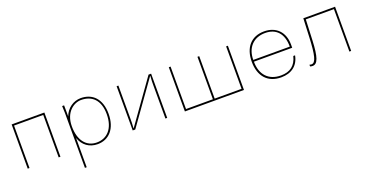

<svg xmlns="http://www.w3.org/2000/svg" viewBox="-31 -1176 3919 2040"><g transform="rotate(-20 1928.5 -156.0)"><path d="M120 0V-480H450V0H470V-500H100V0Z M694 -262C694 -422 800 -492 881 -492C1004 -492 1087 -417 1087 -257C1087 -95 1002 -10 887 -10C768 -10 694 -104 694 -262ZM694 -131C724 -42 796 10 889 10C1015 10 1107 -84 1107 -255C1107 -425 1015 -512 884 -512C801 -512 725 -459 694 -375V-421C694 -437 693 -487 693 -500H671C673 -474 674 -447 674 -421V200H694Z M1287 0H1316L1658 -480H1661C1657 -433 1657 -407 1657 -360V0H1677V-500H1648L1306 -20H1303C1307 -67 1307 -93 1307 -140V-500H1287Z M1877 0H2545V-500H2525V-20H2221V-500H2201V-20H1897V-500H1877Z M2725 -252C2725 -89 2813 10 2964 10C3081 10 3160 -50 3181 -160H3161C3136 -59 3073 -10 2969 -10C2830 -10 2747 -98 2747 -246H3180V-282C3180 -423 3094 -512 2957 -512C2812 -512 2725 -414 2725 -252ZM2747 -266C2747 -403 2829 -492 2962 -492C3088 -492 3160 -412 3160 -266Z M3290 -12 3291 6C3300 9 3311 10 3319 10C3376 10 3401 -62 3409 -247L3419 -480H3737V0H3757V-500H3398L3389 -292C3380 -87 3360 -10 3313 -10C3307 -10 3297 -12 3292 -14Z"/></g></svg>

Font: Perun Thin
Style: Regular
Weight: 100
Foundry: Copyright (c) Stefan Peev, Context Ltd, 2016
Version: Version 1.089